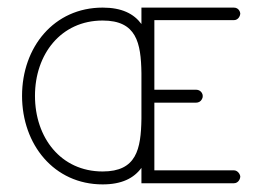

<svg xmlns="http://www.w3.org/2000/svg" viewBox="-20 -482 680 505"><path d="M612 -17C612 -23.2 605.5 -34 595 -34H386V-212H496C502 -212 508 -215 511 -221C517.5 -231.8 509.5 -246 496 -246H386V-429H595C608.2 -429 612 -442.6 612 -446C612 -449.5 608.6 -462 595 -462H352V-418.8C332 -446 300.2 -462 250 -462C122 -462 38 -358 38 -230C38 -102 122 3 250 3C300.2 3 332 -13.2 352 -40.5V0H595C608.2 0 612 -13.6 612 -17ZM250 -428C339 -428 350.8 -369.7 352 -289.6V-169.9C350.8 -89.3 339 -31 250 -31C140 -31 72 -120 72 -230C72 -339 140 -428 250 -428Z"/></svg>

Font: LetsTrace
Style: basic
Weight: 500
Version: Version 002.000